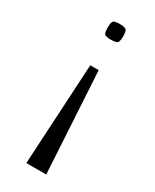

<svg xmlns="http://www.w3.org/2000/svg" viewBox="-166 -522 573 711"><g transform="rotate(30 120.5 -166.5)"><path d="M123 -476Q148 -476 152.5 -468.5Q157 -461 157 -443Q157 -424 152.5 -416.5Q148 -409 123 -409Q99 -409 95 -416.5Q91 -424 91 -443Q91 -461 95 -468.5Q99 -476 123 -476ZM105 -289H141L166 143H81Z"/></g></svg>

Font: Smooch Sans Thin SemiBold
Style: Regular
Weight: 600
Version: Version 1.010